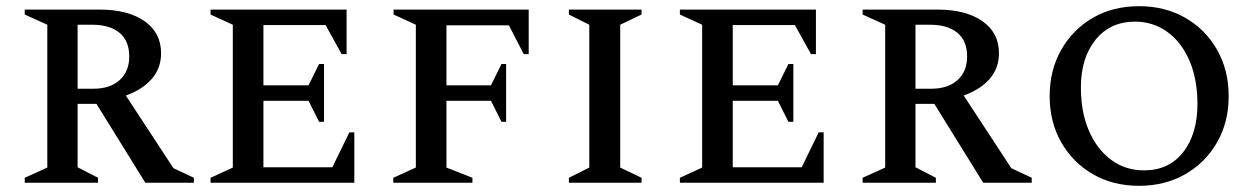

<svg xmlns="http://www.w3.org/2000/svg" viewBox="-20 -591 4059 621"><path d="M60 0V-16L133 -49V-511L60 -544V-560H302Q394 -560 447.5 -522.5Q501 -485 501 -419Q501 -371 471.5 -336.5Q442 -302 387 -282L541 -47L607 -16V0H450L292 -255H231V-50L297 -16V0ZM278 -511H231V-304H282Q336 -304 367 -332Q398 -360 398 -408Q398 -459 366.5 -485Q335 -511 278 -511Z M661 0V-16L733 -49V-511L661 -544V-560H1101V-416H1085L1033 -510H832V-315H978L1012 -384H1028V-197H1012L978 -265H832V-50H1055L1110 -163H1126V0Z M1252 0V-16L1325 -49V-511L1253 -544V-560H1690V-416H1674L1626 -509H1424V-315H1568L1602 -384H1617V-197H1602L1568 -265H1424V-49L1508 -16V0Z M1820 0V-16L1886 -49V-511L1820 -544V-560H2055V-544L1986 -511V-49L2055 -16V0Z M2179 0V-16L2251 -49V-511L2179 -544V-560H2619V-416H2603L2551 -510H2350V-315H2496L2530 -384H2546V-197H2530L2496 -265H2350V-50H2573L2628 -163H2644V0Z M2770 0V-16L2843 -49V-511L2770 -544V-560H3012Q3104 -560 3157.5 -522.5Q3211 -485 3211 -419Q3211 -371 3181.5 -336.5Q3152 -302 3097 -282L3251 -47L3317 -16V0H3160L3002 -255H2941V-50L3007 -16V0ZM2988 -511H2941V-304H2992Q3046 -304 3077 -332Q3108 -360 3108 -408Q3108 -459 3076.5 -485Q3045 -511 2988 -511Z M3664 10Q3580 10 3515 -27.5Q3450 -65 3412.5 -130.5Q3375 -196 3375 -280Q3375 -364 3412.5 -430Q3450 -496 3515 -533.5Q3580 -571 3664 -571Q3748 -571 3813.5 -533.5Q3879 -496 3916.5 -430Q3954 -364 3954 -280Q3954 -196 3916.5 -130.5Q3879 -65 3813.5 -27.5Q3748 10 3664 10ZM3680 -40Q3761 -40 3807 -99Q3853 -158 3853 -255Q3853 -334 3827.5 -394Q3802 -454 3756 -487.5Q3710 -521 3651 -521Q3571 -521 3523.5 -462.5Q3476 -404 3476 -308Q3476 -228 3502 -168Q3528 -108 3574 -74Q3620 -40 3680 -40Z"/></svg>

Font: Spectral SC Medium
Style: Regular
Weight: 500
Designer: Jean-Baptiste Levee
Foundry: Production Type
Version: Version 2.001